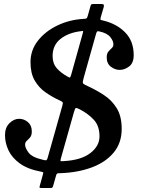

<svg xmlns="http://www.w3.org/2000/svg" viewBox="-20 -855 713 960"><path d="M513.5 -568Q513.5 -587 522 -597Q530.5 -607 538.8 -614.5Q547 -622 547 -633.5Q547 -650.5 531.2 -670Q515.5 -689.5 476.5 -698Q468 -700 465.5 -697.2Q463 -694.5 460.5 -686.5L399 -468Q392 -445 394.8 -439.2Q397.5 -433.5 418.5 -424.5Q461 -405 500 -379.5Q539 -354 563.8 -313.8Q588.5 -273.5 588.5 -210.5Q588.5 -140.5 548.5 -92.2Q508.5 -44 439 -18Q369.5 8 280.5 11Q268.5 11 265.5 12.8Q262.5 14.5 260 24L245.5 75Q243.5 82.5 240.2 83.8Q237 85 227.5 85H190.5Q178.5 85 177.8 82.8Q177 80.5 179.5 72L194.5 17.5Q197 8.5 196 7Q195 5.5 185.5 3.5Q118.5 -9 79 -37.8Q39.5 -66.5 22.2 -103.8Q5 -141 5 -179Q5 -217 27.2 -239Q49.5 -261 75.5 -261Q100 -261 119.5 -244.5Q139 -228 139 -198Q139 -178 130.5 -168Q122 -158 113.8 -150.8Q105.5 -143.5 105.5 -131.5Q105.5 -115 123 -91.8Q140.5 -68.5 193 -56.5Q204 -53.5 209.2 -53.5Q214.5 -53.5 218 -65L292 -327.5Q296 -341 292.5 -344.5Q289 -348 277 -353.5Q239 -371 206 -394.5Q173 -418 152.8 -453.8Q132.5 -489.5 132.5 -544Q132.5 -604.5 169.8 -651.8Q207 -699 267.2 -727.8Q327.5 -756.5 396 -760.5Q409 -761 412.2 -762.8Q415.5 -764.5 418.5 -775L432.5 -824.5Q434.5 -831.5 436.8 -833.2Q439 -835 448 -835H485.5Q497 -835 498.8 -831.2Q500.5 -827.5 498.5 -819L483.5 -768Q480.5 -756.5 484.2 -755.2Q488 -754 499 -751.5Q564 -735.5 606.2 -692.5Q648.5 -649.5 648.5 -579Q648.5 -540 625.8 -522.8Q603 -505.5 578.5 -505.5Q555 -505.5 534.2 -521.5Q513.5 -537.5 513.5 -568ZM243 -574.5Q243 -537.5 264 -513.8Q285 -490 317 -472.5Q327.5 -466 329.8 -467.5Q332 -469 336 -481.5L393.5 -687.5Q396 -696.5 395.8 -699Q395.5 -701.5 384.5 -699Q323 -692 283 -660.8Q243 -629.5 243 -574.5ZM477.5 -173Q477.5 -225.5 449.2 -256Q421 -286.5 379.5 -308Q363 -316.5 359 -314.8Q355 -313 349.5 -293.5L284 -61.5Q281 -50.5 284 -49.5Q287 -48.5 300 -49.5Q386.5 -54.5 432 -89.8Q477.5 -125 477.5 -173Z"/></svg>

Font: Besley* Condensed Medium
Style: Italic
Weight: 500
Width: 3
Italic angle: -13°
Designer: Owen Earl
Foundry: indestructible type*
Version: Version 3.000; ttfautohint (v1.8.3)